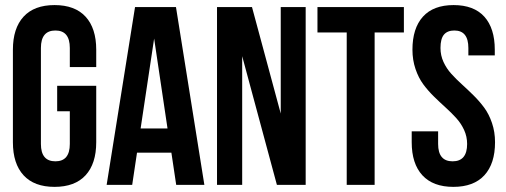

<svg xmlns="http://www.w3.org/2000/svg" viewBox="-20 -728 1992 756"><path d="M205.1 -290V-390.1H358.9V-168Q358.9 -83.5 316.9 -37.8Q274.9 7.8 194.8 7.8Q114.7 7.8 72.8 -37.8Q30.8 -83.5 30.8 -168V-532.2Q30.8 -616.7 72.8 -662.4Q114.7 -708 194.8 -708Q274.9 -708 316.9 -662.4Q358.9 -616.7 358.9 -532.2V-463.9H254.9V-539.1Q254.9 -607.9 198.2 -607.9Q141.1 -607.9 141.1 -539.1V-161.1Q141.1 -92.8 198.2 -92.8Q254.9 -92.8 254.9 -161.1V-290Z M672.9 -700.2 784.7 0H673.8L654.8 -127H519.5L500.5 0H399.9L511.7 -700.2ZM586.9 -576.2 533.7 -222.2H639.6Z M1070.3 0 933.6 -506.8V0H834.5V-700.2H972.2L1085.4 -280.8V-700.2H1183.6V0Z M1230 -600.1V-700.2H1570.3V-600.1H1455.1V0H1345.2V-600.1Z M1604 -532.2Q1604 -616.7 1645.3 -662.4Q1686.5 -708 1766.1 -708Q1845.7 -708 1887 -662.4Q1928.2 -616.7 1928.2 -532.2V-509.8H1824.2V-539.1Q1824.2 -607.9 1769 -607.9Q1741.7 -607.9 1728 -591.6Q1714.4 -575.2 1714.4 -539.1Q1714.4 -509.8 1726.3 -483.9Q1738.3 -458 1757.1 -437.3Q1775.9 -416.5 1798.8 -395.8Q1821.8 -375 1844.7 -352.3Q1867.7 -329.6 1886.5 -304.2Q1905.3 -278.8 1917.2 -243.7Q1929.2 -208.5 1929.2 -168Q1929.2 -83.5 1887.2 -37.8Q1845.2 7.8 1765.1 7.8Q1685.1 7.8 1643.1 -37.8Q1601.1 -83.5 1601.1 -168V-210.9H1705.1V-161.1Q1705.1 -92.8 1762.2 -92.8Q1819.3 -92.8 1819.3 -161.1Q1819.3 -190.4 1807.4 -216.3Q1795.4 -242.2 1776.6 -262.9Q1757.8 -283.7 1734.9 -304.4Q1711.9 -325.2 1688.7 -347.9Q1665.5 -370.6 1646.7 -396Q1627.9 -421.4 1616 -456.5Q1604 -491.7 1604 -532.2Z"/></svg>

Font: Bebas Neue Bold
Style: Regular
Weight: 700
Designer: Ryoichi Tsunekawa
Foundry: Ryoichi Tsunekawa
Version: Version 1.300